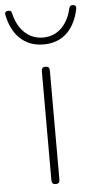

<svg xmlns="http://www.w3.org/2000/svg" viewBox="-92 -825 430 859"><g transform="rotate(-5 123.5 -395.5)"><path d="M141 -263V-509C141 -521 135 -527 123 -527C111 -527 105 -521 105 -509V-263V-18C105 -6 111 0 123 0C135 0 141 -6 141 -18ZM243 -682C265 -710 277 -744 283 -775C284 -785 280 -790 270 -791C260 -792 254 -788 252 -778C239 -718 199 -658 124 -658C49 -658 8 -718 -5 -778C-7 -788 -13 -792 -23 -791C-33 -790 -37 -785 -36 -775C-30 -744 -18 -710 4 -682C30 -650 68 -627 124 -627C180 -627 218 -650 243 -682Z"/></g></svg>

Font: GenSenRounded2 TW EL
Style: Regular
Weight: 250
Version: Version 2.100;PS 2.1;hotconv 16.6.51;makeotf.lib2.5.65220 DE